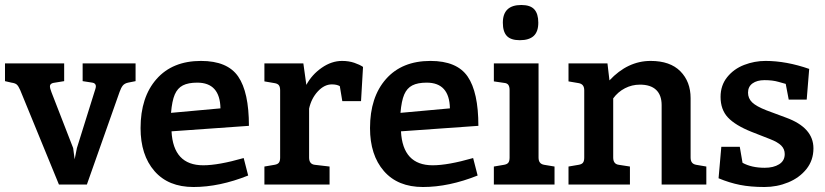

<svg xmlns="http://www.w3.org/2000/svg" viewBox="-37 -739 3305 769"><path d="M506 -485V-414L476 -408Q462 -405 455 -396.5Q448 -388 442 -371L311 0H199L44 -378Q37 -394 30.5 -400Q24 -406 9 -408L-17 -414V-485H220V-414L177 -407Q171 -406 167 -402.5Q163 -399 163 -394Q163 -385 169 -370L256 -146L262 -101L271 -146L341 -370Q342 -374 344.5 -381Q347 -388 347 -394Q347 -399 343.5 -403Q340 -407 333 -408L294 -414V-485Z M939 -106 957 -36Q842 10 738 10Q637 10 581.5 -54Q526 -118 526 -226Q526 -350 590 -422.5Q654 -495 768 -495Q874 -495 917 -432.5Q960 -370 960 -235L650 -213Q657 -77 777 -77Q838 -77 939 -106ZM648 -287 846 -305Q844 -408 753 -408Q717 -408 695.5 -397Q674 -386 663 -360.5Q652 -335 648 -287Z M1417 -471 1409 -334H1334L1324 -394Q1312 -401 1292 -401Q1262 -401 1236 -373Q1210 -345 1201 -304V-108Q1201 -82 1223 -79L1283 -72V0H1022V-72L1063 -79Q1075 -81 1080 -87.5Q1085 -94 1085 -108V-377Q1085 -391 1080 -397.5Q1075 -404 1063 -406L1022 -413V-485H1178L1190 -399Q1212 -440 1251.5 -467.5Q1291 -495 1333 -495Q1360 -495 1382 -487.5Q1404 -480 1417 -471Z M1858 -106 1876 -36Q1761 10 1657 10Q1556 10 1500.5 -54Q1445 -118 1445 -226Q1445 -350 1509 -422.5Q1573 -495 1687 -495Q1793 -495 1836 -432.5Q1879 -370 1879 -235L1569 -213Q1576 -77 1696 -77Q1757 -77 1858 -106ZM1567 -287 1765 -305Q1763 -408 1672 -408Q1636 -408 1614.5 -397Q1593 -386 1582 -360.5Q1571 -335 1567 -287Z M1977 -648Q1977 -719 2051 -719Q2087 -719 2103 -701.5Q2119 -684 2119 -648Q2119 -612 2100.5 -595Q2082 -578 2045 -578Q2009 -578 1993 -595Q1977 -612 1977 -648ZM1941 -72 1982 -79Q1994 -81 1999 -87.5Q2004 -94 2004 -108V-378Q2004 -392 1999 -399Q1994 -406 1982 -407L1941 -413V-485H2120V-108Q2120 -95 2125.5 -88Q2131 -81 2142 -79L2184 -72V0H1941Z M2792 -72V0H2613V-318Q2613 -358 2591 -379Q2569 -400 2526 -400Q2494 -400 2466 -385.5Q2438 -371 2419 -345V-108Q2419 -82 2441 -79L2486 -72V0H2240V-72L2281 -79Q2293 -81 2298 -87.5Q2303 -94 2303 -108V-377Q2303 -390 2297.5 -397Q2292 -404 2281 -406L2240 -413V-485H2396L2404 -417Q2477 -495 2569 -495Q2647 -495 2688 -453.5Q2729 -412 2729 -346V-108Q2729 -95 2734.5 -88Q2740 -81 2751 -79Z M2852 -151H2926L2937 -87Q2973 -67 3026 -67Q3061 -67 3083.5 -81Q3106 -95 3106 -122Q3106 -142 3092 -156Q3078 -170 3047 -182L2973 -211Q2908 -237 2878.5 -268.5Q2849 -300 2849 -351Q2849 -397 2875.5 -430Q2902 -463 2943.5 -479Q2985 -495 3029 -495Q3112 -495 3204 -463L3194 -340H3122L3110 -403Q3105 -404 3081.5 -411Q3058 -418 3025 -418Q2995 -418 2977 -405Q2959 -392 2959 -368Q2959 -345 2975.5 -329Q2992 -313 3033 -297L3111 -268Q3221 -228 3221 -145Q3221 -97 3193 -62Q3165 -27 3120 -8.5Q3075 10 3025 10Q2969 10 2926.5 1.5Q2884 -7 2841 -25Z"/></svg>

Font: Enriqueta SemiBold
Style: Regular
Weight: 600
Designer: Viviana Monsalve, Gustavo Ibarra
Foundry: 72Puntos
Version: Version 2.000